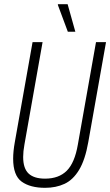

<svg xmlns="http://www.w3.org/2000/svg" viewBox="-20 -888 528 920"><path d="M196 12Q125 12 84 -17.5Q43 -47 43 -128Q43 -145 45 -165Q47 -185 51 -207L136 -686H184L97 -195Q94 -179 92.5 -164Q91 -149 91 -136Q91 -81 117 -56.5Q143 -32 196 -32Q262 -32 300 -70Q338 -108 353 -195L440 -686H488L403 -207Q388 -122 359 -74Q330 -26 289 -7Q248 12 196 12ZM305 -736 257 -865 258 -868H304L341 -736Z"/></svg>

Font: Archivo ExtraCondensed Thin
Style: Italic
Weight: 250
Width: 2
Italic angle: -10°
Designer: Hector Gatti
Foundry: Omnibus-Type
Version: Version 2.001